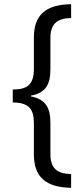

<svg xmlns="http://www.w3.org/2000/svg" viewBox="-20 -737 402 918"><path d="M41 -309V-247C118 -247 142 -215 142 -149V1C142 109 199 159 320 161V95C250 94 221 65 221 -1V-151C221 -221 198 -263 128 -276V-280C196 -292 221 -331 221 -405V-555C221 -624 254 -649 320 -651V-717C195 -715 142 -662 142 -558V-407C142 -332 110 -309 41 -309Z"/></svg>

Font: Noto Sans UI Condensed
Style: Regular
Weight: 400
Width: 3
Designer: Monotype Design Team
Foundry: Monotype Imaging Inc.
Version: Version 1.901